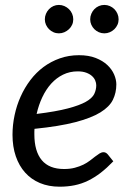

<svg xmlns="http://www.w3.org/2000/svg" viewBox="-20 -732 501 760"><path d="M440.5 -398Q440.5 -365 427 -337.2Q413.5 -309.5 377.5 -287.2Q341.5 -265 278.5 -248.5Q215.5 -232 116.5 -222Q116 -216.5 116 -211V-200.5Q116 -133.5 145.2 -98.2Q174.5 -63 233.5 -63Q257.5 -63 276.2 -68Q295 -73 309.8 -80.2Q324.5 -87.5 335.8 -96.2Q347 -105 356.5 -112.2Q366 -119.5 374 -124.5Q382 -129.5 390 -129.5Q399 -129.5 406.5 -121L428.5 -93.5Q403 -67 378.8 -48.2Q354.5 -29.5 329 -17Q303.5 -4.5 275.8 1.2Q248 7 216 7Q172.5 7 138 -7.5Q103.5 -22 79.5 -48.8Q55.5 -75.5 42.5 -113.5Q29.5 -151.5 29.5 -198.5Q29.5 -237.5 37.8 -276.2Q46 -315 61.8 -350Q77.5 -385 100.2 -415Q123 -445 152.2 -466.8Q181.5 -488.5 216.8 -501Q252 -513.5 292.5 -513.5Q331 -513.5 359 -502.5Q387 -491.5 405 -474.5Q423 -457.5 431.8 -437Q440.5 -416.5 440.5 -398ZM287.5 -449.5Q256 -449.5 229.5 -436.5Q203 -423.5 182.5 -400.8Q162 -378 147.5 -347.2Q133 -316.5 125 -281Q202 -290.5 248.5 -302.8Q295 -315 320 -329.2Q345 -343.5 353 -360Q361 -376.5 361 -394.5Q361 -403.5 357 -413.2Q353 -423 344.2 -431Q335.5 -439 321.5 -444.2Q307.5 -449.5 287.5 -449.5ZM449.5 -655.5Q449.5 -644 445 -634Q440.5 -624 432.8 -616.5Q425 -609 414.8 -604.5Q404.5 -600 393 -600Q381.5 -600 371.2 -604.5Q361 -609 353.5 -616.5Q346 -624 341.5 -634Q337 -644 337 -655.5Q337 -667 341.5 -677.5Q346 -688 353.5 -695.8Q361 -703.5 371.2 -708Q381.5 -712.5 393 -712.5Q404.5 -712.5 414.8 -708Q425 -703.5 432.8 -695.8Q440.5 -688 445 -677.5Q449.5 -667 449.5 -655.5ZM270 -655.5Q270 -644 265.5 -634Q261 -624 253 -616.5Q245 -609 234.8 -604.5Q224.5 -600 213 -600Q201.5 -600 191.5 -604.5Q181.5 -609 174 -616.5Q166.5 -624 162 -634Q157.5 -644 157.5 -655.5Q157.5 -667 162 -677.5Q166.5 -688 174 -695.8Q181.5 -703.5 191.5 -708Q201.5 -712.5 213 -712.5Q224.5 -712.5 234.8 -708Q245 -703.5 253 -695.8Q261 -688 265.5 -677.5Q270 -667 270 -655.5Z"/></svg>

Font: Lato TR
Style: Italic
Weight: 400
Italic angle: -12°
Designer: Lukasz Dziedzic
Foundry: tyPoland Lukasz Dziedzic
Version: Version 1.104 2013